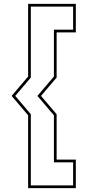

<svg xmlns="http://www.w3.org/2000/svg" viewBox="-20 -770 451 990"><path d="M139 -181V186H357V67H258V-175.5L173 -275.5L258 -375.5V-617H357V-736H139V-370L58.5 -275.5ZM272 -181V53H371V200H125V-175.5L40 -275.5L125 -375.5V-750H371V-603H272V-370L191.5 -275.5Z"/></svg>

Font: Tourney Thin Thin
Style: Regular
Weight: 250
Version: Version 1.015